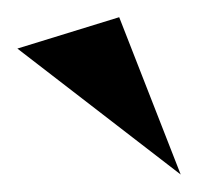

<svg xmlns="http://www.w3.org/2000/svg" viewBox="-20 -740 228 221"><path d="M0 -684.1 117.2 -720.2 188 -539.1Z"/></svg>

Font: Risque
Style: Regular
Weight: 400
Designer: Astigmatic (AOETI)
Foundry: Astigmatic (AOETI)
Version: Version 1.000